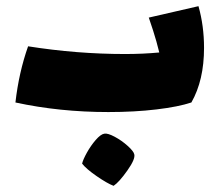

<svg xmlns="http://www.w3.org/2000/svg" viewBox="-20 -357 711 622"><path d="M641 -202Q641 -97 600 -25Q558 -11 487 -2.5Q416 6 331 6Q173 6 30 -25Q41 -122 71 -207Q229 -182 385 -182Q443 -182 496 -187Q487 -224 476 -258Q465 -292 462 -300L623 -337Q641 -273 641 -202ZM246 173Q249 160 261.5 137.5Q274 115 290 96.5Q306 78 318 76Q329 74 351.5 86Q374 98 393.5 115.5Q413 133 415 143Q419 158 392.5 195.5Q366 233 348 245Q327 237 293 213.5Q259 190 246 173Z"/></svg>

Font: Lalezar
Style: Regular
Weight: 400
Designer: Borna Izadpanah
Foundry: Borna Izadpanah
Version: Version 1.003